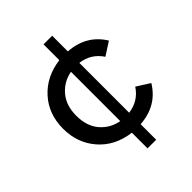

<svg xmlns="http://www.w3.org/2000/svg" viewBox="-217 -767 1005 1005"><g transform="rotate(-45 285.5 -265.0)"><path d="M346 120H282V4Q172 -10 107 -84.5Q42 -159 42 -265Q42 -373 108 -446Q174 -519 282 -533V-650H346V-534Q475 -525 538 -422L465 -375Q423 -439 346 -449V-80Q423 -90 465 -154L538 -108Q475 -4 346 5ZM282 -82V-447Q219 -435 179 -387.5Q139 -340 139 -265Q139 -187 179.5 -140Q220 -93 282 -82Z"/></g></svg>

Font: Argentum Novus
Style: Regular
Weight: 400
Designer: Julieta Ulanovsky
Foundry: Julieta Ulanovsky
Version: Version 7.20;July 27, 2021;FontCreator 13.0.0.2683 64-bit